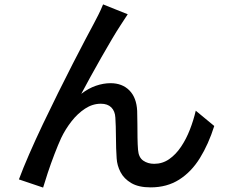

<svg xmlns="http://www.w3.org/2000/svg" viewBox="-20 -808 1040 872"><path d="M560.1 -743.2Q553.2 -733.4 545.2 -720.5Q537.1 -707.5 527.8 -693.8Q510.7 -668 487.8 -629.2Q464.8 -590.3 439.9 -546.6Q415 -502.9 391.4 -460Q367.7 -417 349.1 -381.8Q381.3 -406.7 415.5 -418.5Q449.7 -430.2 481.9 -430.2Q535.2 -430.2 567.6 -397.5Q600.1 -364.7 603 -304.2Q604 -277.8 604 -245.6Q604 -213.4 604.5 -182.1Q605 -150.9 606.9 -127.9Q609.4 -93.3 630.4 -78.6Q651.4 -64 680.2 -64Q717.8 -64 748.3 -85.2Q778.8 -106.4 802.2 -141.4Q825.7 -176.3 842.3 -219Q858.9 -261.7 869.1 -305.2L953.1 -235.8Q926.8 -152.8 887.9 -90.1Q849.1 -27.3 793.7 7.8Q738.3 43 664.1 43Q609.4 43 576.2 23.4Q543 3.9 527.3 -26.4Q511.7 -56.6 509.8 -88.9Q506.8 -131.8 506.6 -184.6Q506.3 -237.3 503.9 -273.9Q502.4 -303.2 485.6 -320.1Q468.8 -336.9 438 -336.9Q400.4 -336.9 366.5 -314.7Q332.5 -292.5 304.7 -256.8Q276.9 -221.2 257.8 -181.2Q244.1 -151.4 227.5 -108.2Q210.9 -64.9 197 -23.2Q183.1 18.6 175.8 43.9L65.9 6.8Q84.5 -43.5 112.8 -108.4Q141.1 -173.3 175 -244.6Q209 -315.9 243.9 -386.2Q278.8 -456.5 310.8 -519Q342.8 -581.5 367.7 -628.7Q392.6 -675.8 405.8 -700.2Q415.5 -718.8 426.5 -740.2Q437.5 -761.7 448.2 -788.1Z"/></svg>

Font: Source Han Sans CN Medium
Style: Regular
Weight: 500
Designer: Ryoko NISHIZUKA  (kana, bopomofo & ideographs); Paul D. Hunt (Latin, Greek & Cyrillic); Sandoll Communications , Soo-you
Foundry: Adobe
Version: Version 2.004;hotconv 1.0.118;makeotfexe 2.5.65603